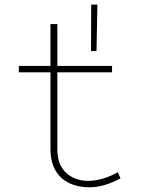

<svg xmlns="http://www.w3.org/2000/svg" viewBox="-20 -793 602 819"><path d="M360.4 5.9Q314 5.9 276.6 -11.2Q239.3 -28.3 217.3 -64.7Q195.3 -101.1 195.3 -159.2V-690.4H224.6V-156.2Q224.6 -90.3 262 -55.9Q299.3 -21.5 356.4 -21.5Q387.2 -21.5 421.4 -32Q455.6 -42.5 482.4 -58.6L494.1 -32.2Q461.9 -14.6 428.5 -4.4Q395 5.9 360.4 5.9ZM60.5 -484.4V-511.7H458V-484.4ZM368.2 -575.2 369.1 -773.4H395.5L391.6 -575.2Z"/></svg>

Font: Reddit Mono ExtraLight
Style: Regular
Weight: 250
Monospace: yes
Designer: Stephen Hutchings
Foundry: Reddit
Version: Version 1.014